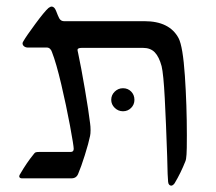

<svg xmlns="http://www.w3.org/2000/svg" viewBox="-20 -548 665 590"><path d="M101.1 -81.1H197.3Q206.5 -81.1 206.5 -90.8Q206.5 -100.1 195.1 -161.9Q183.6 -223.6 168.2 -289.1Q152.8 -354.5 139.6 -388.2Q137.7 -394.5 133.5 -398.2Q129.4 -401.9 124 -401.9H65.4Q59.1 -401.9 54.2 -405.5Q49.3 -409.2 49.3 -415Q49.3 -417.5 52.2 -421.9Q60.5 -436.5 88.6 -474.6Q116.7 -512.7 128.9 -523.4Q134.8 -527.8 138.7 -527.8Q147 -527.8 152.3 -514.6Q153.8 -511.2 157.7 -501Q161.6 -490.7 166 -486.8Q170.4 -482.9 177.2 -482.9H423.8Q501 -482.9 528.8 -430.7Q542 -405.3 548.1 -315.2Q554.2 -225.1 554.2 -132.8Q554.2 -85 553.2 -73.7Q552.2 -58.1 549.8 -52.7Q535.6 -16.6 516.6 15.1Q514.6 18.1 511.7 20.3Q508.8 22.5 506.3 22.5Q502.4 22.5 499.8 19.5Q497.1 16.6 496.6 10.7Q495.1 0.5 493.7 -67.4Q490.2 -171.4 486.3 -246.1Q482.4 -320.8 476.6 -344.7Q468.8 -373.5 455.6 -387.2Q442.4 -400.9 419.4 -400.9H231.4Q225.1 -400.9 221.7 -399.4Q218.3 -397.9 218.3 -395.5Q218.3 -395 218.5 -392.1Q218.8 -389.2 220.2 -384.3Q229 -343.3 240.7 -274.9Q252.4 -206.5 256.8 -169.4Q258.3 -159.2 258.3 -147.9Q258.3 -137.2 256.8 -130.4Q252.4 -108.4 240.7 -71.3Q229 -34.2 220.7 -15.1Q215.3 0 199.7 0H46.9Q43.5 0 41.3 -1.7Q39.1 -3.4 39.1 -5.9Q39.1 -9.8 42.5 -14.2Q62 -47.9 83.5 -74.2Q86.4 -78.6 89.4 -79.8Q92.3 -81.1 101.1 -81.1ZM357.9 -206.1Q343.3 -206.1 332.5 -216.6Q321.8 -227.1 321.8 -241.2Q321.8 -255.9 332.5 -266.4Q343.3 -276.9 357.9 -276.9Q373 -276.9 383.1 -266.6Q393.1 -256.3 393.1 -241.2Q393.1 -226.6 382.8 -216.3Q372.6 -206.1 357.9 -206.1Z"/></svg>

Font: David Libre
Style: Regular
Weight: 400
Version: Version 1.000